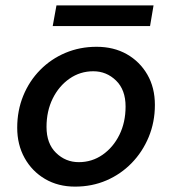

<svg xmlns="http://www.w3.org/2000/svg" viewBox="-20 -682 640 714"><path d="M259 12Q196 12 147.5 -16.5Q99 -45 71.5 -94.5Q44 -144 44 -207Q44 -271 66.5 -326Q89 -381 129.5 -422Q170 -463 223.5 -485.5Q277 -508 339 -508Q403 -508 451.5 -480.5Q500 -453 528 -404.5Q556 -356 556 -292Q556 -228 533 -172.5Q510 -117 469.5 -75.5Q429 -34 375.5 -11Q322 12 259 12ZM273 -79Q322 -79 361.5 -106.5Q401 -134 424 -180.5Q447 -227 447 -286Q447 -348 411.5 -382.5Q376 -417 327 -417Q278 -417 238.5 -389.5Q199 -362 176 -315.5Q153 -269 153 -210Q153 -148 188.5 -113.5Q224 -79 273 -79ZM176 -585 190 -662H551L538 -585Z"/></svg>

Font: Ultramarine Medium
Style: Italic
Weight: 500
Italic angle: -10°
Designer: Colophon Foundry, Jonny Pinhorn
Foundry: Colophon Foundry
Version: Version 1.200; ttfautohint (v1.8.3)